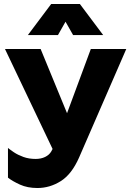

<svg xmlns="http://www.w3.org/2000/svg" viewBox="-20 -776 654 964"><path d="M168 168Q118 168 80.5 151Q43 134 20 116V-33Q31 -24 50.5 -11Q70 2 97.5 12Q125 22 159 22Q186 22 206.5 12Q227 2 237 -15L244 -28L5 -530H184L330 -175L276 -98L436 -530H614L377 15Q340 99 285 133.5Q230 168 168 168ZM120 -600 237 -756H381L498 -600H347L309 -667L271 -600Z"/></svg>

Font: Roundo Variable
Style: Regular
Weight: 200
Designer: Shiva Nallaperumal
Foundry: Indian Type Foundry
Version: Version 2.000